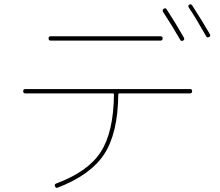

<svg xmlns="http://www.w3.org/2000/svg" viewBox="-20 -862 1040 909"><path d="M833 -673.8Q799.8 -732.4 752 -805.7Q747.1 -814.5 754.9 -820.3Q763.7 -826.2 768.6 -818.4Q811.5 -752.9 850.6 -683.6Q855.5 -674.8 846.7 -669.9Q837.9 -665 833 -673.8ZM956.1 -690.4Q906.2 -778.3 874 -826.2Q868.2 -835 876 -839.8Q884.8 -844.7 889.6 -836.9Q937.5 -762.7 973.6 -700.2Q978.5 -691.4 969.7 -686.5Q960.9 -681.6 956.1 -690.4ZM219.7 -669.9Q210 -669.9 210 -680.2Q210 -690.4 219.7 -690.4H740.2Q750 -690.4 750 -680.2Q750 -669.9 740.2 -669.9ZM99.6 -419.9Q89.8 -419.9 89.8 -430.2Q89.8 -440.4 99.6 -440.4H879.9Q889.6 -440.4 889.6 -430.2Q889.6 -419.9 879.9 -419.9H544.9Q540 -419.9 540 -414.1Q538.1 -230.5 473.1 -131.8Q408.2 -33.2 252.9 26.4Q244.1 30.3 240.2 19.5Q236.3 10.7 246.1 6.8Q396.5 -48.8 457 -142.6Q517.6 -236.3 519.5 -414.1Q519.5 -419.9 514.6 -419.9Z"/></svg>

Font: Rounded-L Mgen+ 2m thin
Style: Regular
Weight: 100
Designer: [Source Han Sans]
Ryoko NISHIZUKA  (kana & ideographs); Paul D. Hunt (Latin, Greek & Cyrillic); Wenlong ZHANG  (bopomofo
Version: Version 1.059.20150602